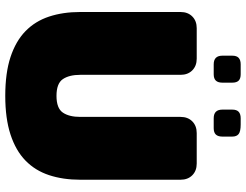

<svg xmlns="http://www.w3.org/2000/svg" viewBox="-120 -782 913 712"><g transform="rotate(90 336.0 -426.5)"><path d="M25 -268Q25 -204 42 -152.5Q59 -101 96 -65Q133 -29 192 -9.5Q251 10 336 10Q420 10 479.5 -9.5Q539 -29 576 -65Q613 -101 630 -152.5Q647 -204 647 -268V-640Q647 -667 630.5 -683.5Q614 -700 587 -700H474Q447 -700 430.5 -683.5Q414 -667 414 -640V-268Q414 -227 398 -203.5Q382 -180 336 -180Q290 -180 274 -203.5Q258 -227 258 -268V-640Q258 -667 241.5 -683.5Q225 -700 198 -700H85Q58 -700 41.5 -683.5Q25 -667 25 -640ZM256 -763Q272 -763 279.5 -771Q287 -779 287 -795V-832Q287 -848 279.5 -855.5Q272 -863 256 -863H219Q203 -863 195 -855.5Q187 -848 187 -832V-795Q187 -779 195 -771Q203 -763 219 -763ZM456 -763Q472 -763 479.5 -771Q487 -779 487 -795V-832Q487 -848 477.5 -855.5Q468 -863 442 -863H419Q403 -863 395 -855.5Q387 -848 387 -832V-795Q387 -779 395 -771Q403 -763 419 -763Z"/></g></svg>

Font: Bolota
Style: Bold
Weight: 240
Designer: Gabriel Pang
Version: Version 1.000